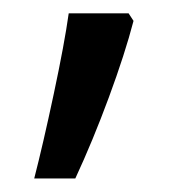

<svg xmlns="http://www.w3.org/2000/svg" viewBox="-20 -136 285 285"><path d="M170.9 -116.2 178.2 -105Q165.5 -56.2 141.6 8.5Q117.7 73.2 91.8 128.9H30.8Q43.9 78.1 59.8 3.4Q75.7 -71.3 82 -116.2Z"/></svg>

Font: f04920746
Style: Regular
Weight: 400
Foundry: Ascender Corporation
Version: Version 1.10